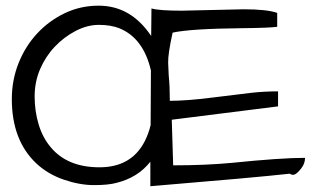

<svg xmlns="http://www.w3.org/2000/svg" viewBox="-20 -640 1099 674"><path d="M835 -607.4Q918 -607.4 953.1 -594.7V-545.9Q925.8 -542 828.1 -541Q647.5 -539.1 585.9 -525.4Q569.3 -449.2 570.3 -419.9Q571.3 -390.6 572.3 -375Q576.2 -336.9 576.2 -286.1Q635.7 -286.1 724.6 -297.4Q813.5 -308.6 860.4 -314Q907.2 -319.3 956.1 -319.3V-266.6L583 -219.7L587.9 -59.6Q702.1 -59.6 794.9 -68.4Q965.8 -85.9 1050.8 -85.9Q1050.8 -66.4 1038.1 -49.8Q1025.4 -33.2 1016.1 -28.3Q1006.8 -23.4 997.1 -30.3Q874 -16.6 507.8 13.7V-72.3Q463.9 -16.6 388.7 2Q360.4 9.8 310.1 9.8Q259.8 9.8 204.1 -9.3Q148.4 -28.3 107.4 -66.4Q21.5 -147.5 21.5 -292Q21.5 -359.4 45.4 -418.9Q69.3 -478.5 110.8 -522.9Q152.3 -567.4 207.5 -593.8Q262.7 -620.1 326.2 -620.1Q439.5 -620.1 510.7 -513.7L511.7 -610.4Q538.1 -602.5 618.2 -602.5ZM158.2 -123Q216.8 -52.7 329.1 -52.7Q441.4 -52.7 488.3 -144.5Q502 -171.9 508.8 -201.2L509.8 -392.6Q483.4 -506.8 398.4 -541Q368.2 -552.7 327.1 -552.7Q286.1 -552.7 245.1 -531.2Q204.1 -509.8 171.9 -475.6Q139.6 -441.4 120.6 -397Q101.6 -352.5 101.6 -301.3Q101.6 -250 115.7 -203.1Q129.9 -156.2 158.2 -123Z"/></svg>

Font: Architects Daughter
Style: Regular
Weight: 400
Designer: Kimberly Geswein
Foundry: Kimberly Geswein
Version: Version 1.003 2010